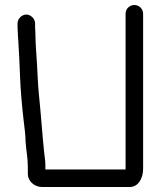

<svg xmlns="http://www.w3.org/2000/svg" viewBox="-20 -736 640 766"><path d="M50 -643V-633C50 -626 50 -618 51 -607C51 -596 52 -585 53 -574C56 -528 58 -480 60 -431C62 -373 68 -312 74 -258C77 -229 82 -200 82 -172C84 -137 91 -107 91 -72V-42C91 -14 117 10 147 10H498C531 10 551 -24 551 -62V-681C551 -701 535 -716 516 -716C497 -716 481 -701 481 -681V-60H161V-72C161 -79 161 -88 160 -96C153 -150 149 -208 144 -264C140 -318 132 -378 130 -434C128 -493 121 -554 121 -610C120 -620 120 -628 120 -633V-643C120 -661 103 -678 85 -678C67 -678 50 -661 50 -643Z"/></svg>

Font: Electronic
Style: Bd
Weight: 700
Version: Version 1.011